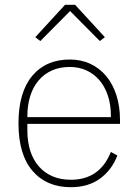

<svg xmlns="http://www.w3.org/2000/svg" viewBox="-20 -768 577 800"><path d="M275 12Q174 12 115.5 -56Q57 -124 57 -254Q57 -383 114 -451.5Q171 -520 271 -520Q318 -520 356.5 -502Q395 -484 422.5 -451Q450 -418 465 -371.5Q480 -325 480 -268V-252H94V-225Q94 -178 106 -140Q118 -102 141.5 -75Q165 -48 198.5 -33.5Q232 -19 275 -19Q396 -19 442 -135L469 -120Q446 -60 397 -24Q348 12 275 12ZM271 -489Q229 -489 196.5 -474.5Q164 -460 141 -433Q118 -406 106 -368Q94 -330 94 -284V-280H442V-286Q442 -332 429.5 -369.5Q417 -407 394.5 -433.5Q372 -460 340.5 -474.5Q309 -489 271 -489ZM293 -748 417 -613 396 -597 272 -722 148 -597 127 -613 251 -748Z"/></svg>

Font: IBM Plex Sans Thai Looped ExtraLight
Style: Regular
Weight: 200
Designer: Mike Abbink, Paul van der Laan, Pieter van Rosmalen, Ben Mitchell, Mark Frömberg
Foundry: Bold Monday
Version: Version 1.0